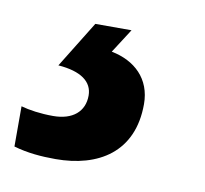

<svg xmlns="http://www.w3.org/2000/svg" viewBox="-146 -45 352 329"><g transform="rotate(10 30.0 120.0)"><path d="M-31 240C43 240 102 205 102 121C102 77 73 50 32 42L59 0H-4L-54 81C-14 84 6 99 6 123C6 151 -14 168 -48 168C-70 168 -90 165 -104 161V231C-80 238 -56 240 -31 240Z"/></g></svg>

Font: Noto Sans ExtraCondensed
Style: Bold Italic
Weight: 700
Width: 2
Italic angle: -12°
Designer: Monotype Design Team
Foundry: Monotype Imaging Inc.
Version: Version 2.013